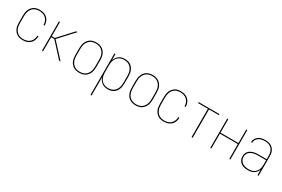

<svg xmlns="http://www.w3.org/2000/svg" viewBox="88 -1631 4323 2948"><g transform="rotate(30 2250.0 -156.5)"><path d="M247 8Q221 8 195 2.5Q169 -3 147 -17Q125 -31 108 -52Q91 -73 81 -97Q71 -121 67.5 -147.5Q64 -174 64 -200V-320Q64 -346 67.5 -372.5Q71 -399 81 -423Q91 -447 108 -468Q125 -489 147 -503Q169 -517 195 -522.5Q221 -528 247 -528Q271 -528 294.5 -524Q318 -520 339 -510Q360 -500 378 -484Q396 -468 407.5 -447Q419 -426 424.5 -403Q430 -380 430 -356V-355H411V-356Q411 -388 399 -418.5Q387 -449 364 -470.5Q341 -492 310 -501Q279 -510 247 -510Q224 -510 200.5 -504.5Q177 -499 157 -486.5Q137 -474 122 -454.5Q107 -435 98.5 -413Q90 -391 86.5 -367.5Q83 -344 83 -320V-200Q83 -176 86.5 -152.5Q90 -129 98.5 -107Q107 -85 122 -65.5Q137 -46 157 -33.5Q177 -21 200.5 -15.5Q224 -10 247 -10Q279 -10 310 -19Q341 -28 364 -49.5Q387 -71 399 -101.5Q411 -132 411 -164V-165H430V-164Q430 -140 424.5 -117Q419 -94 407.5 -73Q396 -52 378 -36Q360 -20 339 -10Q318 0 294.5 4Q271 8 247 8Z M588 0V-520H607V-269H662L892 -520H918L679 -260L918 0H892L662 -251H607V0Z M1250 8Q1224 8 1197.5 2.5Q1171 -3 1148.5 -17Q1126 -31 1109 -51.5Q1092 -72 1082 -96.5Q1072 -121 1068 -147.5Q1064 -174 1064 -200V-320Q1064 -346 1068 -372.5Q1072 -399 1082 -423.5Q1092 -448 1109 -468.5Q1126 -489 1148.5 -503Q1171 -517 1197.5 -522.5Q1224 -528 1250 -528Q1276 -528 1302.5 -522.5Q1329 -517 1351.5 -503Q1374 -489 1391 -468.5Q1408 -448 1418 -423.5Q1428 -399 1432 -372.5Q1436 -346 1436 -320V-200Q1436 -174 1432 -147.5Q1428 -121 1418 -96.5Q1408 -72 1391 -51.5Q1374 -31 1351.5 -17Q1329 -3 1302.5 2.5Q1276 8 1250 8ZM1250 -10Q1274 -10 1297.5 -15Q1321 -20 1341.5 -33Q1362 -46 1377 -65Q1392 -84 1401 -106Q1410 -128 1413.5 -152Q1417 -176 1417 -200V-320Q1417 -344 1413.5 -368Q1410 -392 1401 -414Q1392 -436 1377 -455Q1362 -474 1341.5 -487Q1321 -500 1297.5 -505Q1274 -510 1250 -510Q1226 -510 1202.5 -505Q1179 -500 1158.5 -487Q1138 -474 1123 -455Q1108 -436 1099 -414Q1090 -392 1086.5 -368Q1083 -344 1083 -320V-200Q1083 -176 1086.5 -152Q1090 -128 1099 -106Q1108 -84 1123 -65Q1138 -46 1158.5 -33Q1179 -20 1202.5 -15Q1226 -10 1250 -10Z M1572 215V-520H1591V-412Q1600 -438 1616 -460.5Q1632 -483 1654 -499Q1676 -515 1703 -521.5Q1730 -528 1757 -528Q1783 -528 1809 -522Q1835 -516 1856.5 -502Q1878 -488 1894 -467Q1910 -446 1919.5 -422Q1929 -398 1932.5 -372Q1936 -346 1936 -320V-200Q1936 -174 1932.5 -148Q1929 -122 1919.5 -98Q1910 -74 1894 -53Q1878 -32 1856.5 -18Q1835 -4 1809 2Q1783 8 1757 8Q1730 8 1703 1.5Q1676 -5 1654 -21Q1632 -37 1616 -59.5Q1600 -82 1591 -108V215ZM1754 -10Q1778 -10 1801 -15.5Q1824 -21 1844 -34Q1864 -47 1878.5 -66Q1893 -85 1901.5 -107Q1910 -129 1913.5 -152.5Q1917 -176 1917 -200V-320Q1917 -344 1913.5 -367.5Q1910 -391 1901.5 -413Q1893 -435 1878.5 -454Q1864 -473 1844 -486Q1824 -499 1801 -504.5Q1778 -510 1754 -510Q1730 -510 1707 -504.5Q1684 -499 1664 -486Q1644 -473 1629.5 -454Q1615 -435 1606.5 -413Q1598 -391 1594.5 -367.5Q1591 -344 1591 -320V-200Q1591 -176 1594.5 -152.5Q1598 -129 1606.5 -107Q1615 -85 1629.5 -66Q1644 -47 1664 -34Q1684 -21 1707 -15.5Q1730 -10 1754 -10Z M2250 8Q2224 8 2197.5 2.5Q2171 -3 2148.5 -17Q2126 -31 2109 -51.5Q2092 -72 2082 -96.5Q2072 -121 2068 -147.5Q2064 -174 2064 -200V-320Q2064 -346 2068 -372.5Q2072 -399 2082 -423.5Q2092 -448 2109 -468.5Q2126 -489 2148.5 -503Q2171 -517 2197.5 -522.5Q2224 -528 2250 -528Q2276 -528 2302.5 -522.5Q2329 -517 2351.5 -503Q2374 -489 2391 -468.5Q2408 -448 2418 -423.5Q2428 -399 2432 -372.5Q2436 -346 2436 -320V-200Q2436 -174 2432 -147.5Q2428 -121 2418 -96.5Q2408 -72 2391 -51.5Q2374 -31 2351.5 -17Q2329 -3 2302.5 2.5Q2276 8 2250 8ZM2250 -10Q2274 -10 2297.5 -15Q2321 -20 2341.5 -33Q2362 -46 2377 -65Q2392 -84 2401 -106Q2410 -128 2413.5 -152Q2417 -176 2417 -200V-320Q2417 -344 2413.5 -368Q2410 -392 2401 -414Q2392 -436 2377 -455Q2362 -474 2341.5 -487Q2321 -500 2297.5 -505Q2274 -510 2250 -510Q2226 -510 2202.5 -505Q2179 -500 2158.5 -487Q2138 -474 2123 -455Q2108 -436 2099 -414Q2090 -392 2086.5 -368Q2083 -344 2083 -320V-200Q2083 -176 2086.5 -152Q2090 -128 2099 -106Q2108 -84 2123 -65Q2138 -46 2158.5 -33Q2179 -20 2202.5 -15Q2226 -10 2250 -10Z M2747 8Q2721 8 2695 2.5Q2669 -3 2647 -17Q2625 -31 2608 -52Q2591 -73 2581 -97Q2571 -121 2567.5 -147.5Q2564 -174 2564 -200V-320Q2564 -346 2567.5 -372.5Q2571 -399 2581 -423Q2591 -447 2608 -468Q2625 -489 2647 -503Q2669 -517 2695 -522.5Q2721 -528 2747 -528Q2771 -528 2794.5 -524Q2818 -520 2839 -510Q2860 -500 2878 -484Q2896 -468 2907.5 -447Q2919 -426 2924.5 -403Q2930 -380 2930 -356V-355H2911V-356Q2911 -388 2899 -418.5Q2887 -449 2864 -470.5Q2841 -492 2810 -501Q2779 -510 2747 -510Q2724 -510 2700.5 -504.5Q2677 -499 2657 -486.5Q2637 -474 2622 -454.5Q2607 -435 2598.5 -413Q2590 -391 2586.5 -367.5Q2583 -344 2583 -320V-200Q2583 -176 2586.5 -152.5Q2590 -129 2598.5 -107Q2607 -85 2622 -65.5Q2637 -46 2657 -33.5Q2677 -21 2700.5 -15.5Q2724 -10 2747 -10Q2779 -10 2810 -19Q2841 -28 2864 -49.5Q2887 -71 2899 -101.5Q2911 -132 2911 -164V-165H2930V-164Q2930 -140 2924.5 -117Q2919 -94 2907.5 -73Q2896 -52 2878 -36Q2860 -20 2839 -10Q2818 0 2794.5 4Q2771 8 2747 8Z M3240 0V-502H3066V-520H3434V-502H3260V0Z M3572 0V-520H3591V-281H3909V-520H3928V0H3909V-263H3591V0Z M4242 8Q4220 8 4198.5 5.5Q4177 3 4156.5 -4.5Q4136 -12 4118 -25Q4100 -38 4087.5 -55.5Q4075 -73 4069.5 -94.5Q4064 -116 4064 -138Q4064 -162 4071 -184.5Q4078 -207 4094 -225Q4110 -243 4131 -254.5Q4152 -266 4174.5 -272.5Q4197 -279 4220.5 -281Q4244 -283 4268 -283H4409V-345Q4409 -366 4405 -388Q4401 -410 4392 -429.5Q4383 -449 4367.5 -465.5Q4352 -482 4332.5 -492Q4313 -502 4291.5 -506Q4270 -510 4248 -510Q4230 -510 4211.5 -508Q4193 -506 4175 -500Q4157 -494 4141 -483.5Q4125 -473 4113.5 -458.5Q4102 -444 4096 -426.5Q4090 -409 4089 -390H4070Q4070 -411 4077 -431.5Q4084 -452 4097 -468.5Q4110 -485 4127.5 -497Q4145 -509 4165 -516Q4185 -523 4206 -525.5Q4227 -528 4248 -528Q4273 -528 4297 -523.5Q4321 -519 4342.5 -508Q4364 -497 4381.5 -479Q4399 -461 4409.5 -439Q4420 -417 4424 -393Q4428 -369 4428 -345V0H4409V-97Q4399 -72 4382.5 -51Q4366 -30 4343.5 -16.5Q4321 -3 4295 2.5Q4269 8 4242 8ZM4245 -10Q4268 -10 4290 -14Q4312 -18 4331.5 -29Q4351 -40 4366.5 -56.5Q4382 -73 4391.5 -93Q4401 -113 4405 -135.5Q4409 -158 4409 -180V-265H4268Q4247 -265 4226 -263.5Q4205 -262 4184.5 -256.5Q4164 -251 4145 -241Q4126 -231 4111.5 -216Q4097 -201 4090 -180.5Q4083 -160 4083 -139Q4083 -120 4088.5 -101Q4094 -82 4105.5 -66Q4117 -50 4133.5 -39Q4150 -28 4168.5 -21.5Q4187 -15 4206.5 -12.5Q4226 -10 4245 -10Z"/></g></svg>

Font: Iosevka Thin
Style: Regular
Weight: 100
Monospace: yes
Designer: Belleve Invis
Foundry: Belleve Invis
Version: Version 32.5.0; ttfautohint (v1.8.4)